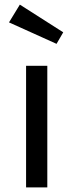

<svg xmlns="http://www.w3.org/2000/svg" viewBox="-20 -812 319 832"><path d="M93 0V-527H185V0ZM225 -622 19 -715 66 -792 254 -672Z"/></svg>

Font: Feura Sans
Style: Regular
Weight: 400
Designer: Carrois Corporate & Edenspiekermann
Foundry: Carrois Corporate GbR & Edenspiekermann AG
Version: Version 1.001